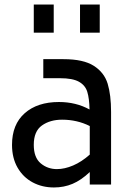

<svg xmlns="http://www.w3.org/2000/svg" viewBox="-20 -814 575 847"><path d="M33 0ZM470 -320V0H376V-55Q338 -19 300 -3Q262 13 218 13Q166 13 124 -9.5Q82 -32 57.5 -74.5Q33 -117 33 -175Q33 -265 89 -314.5Q145 -364 240 -364Q315 -364 375 -331Q374 -380 365 -409Q356 -438 328 -453.5Q300 -469 245 -469H171V-553H260Q348 -553 394 -523.5Q440 -494 455 -444.5Q470 -395 470 -320ZM376 -132V-258Q320 -286 254 -286Q201 -286 165 -260.5Q129 -235 129 -175Q129 -119 159.5 -93.5Q190 -68 231 -68Q265 -68 302.5 -84Q340 -100 376 -132ZM333 -794H420V-670H333ZM129 -794H217V-670H129Z"/></svg>

Font: Biryani
Style: Regular
Weight: 400
Designer: Dan Reynolds and Mathieu Reguer
Foundry: Dan Reynolds and Mathieu Reguer
Version: Version 1.004; ttfautohint (v1.1) -l 5 -r 5 -G 72 -x 0 -D la